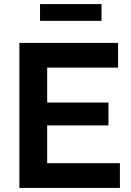

<svg xmlns="http://www.w3.org/2000/svg" viewBox="-20 -920 642 940"><path d="M567 -121V0H75V-710H558V-589H211V-418H511V-306H211V-121ZM176 -818V-900H477V-818Z"/></svg>

Font: Rising Sun
Style: Bold
Weight: 700
Designer: Matt McInerney, Pablo Impallari, Rodrigo Fuenzalida (Raleway font), Stephen Hutchings (Greek), Cristiano Sobral (main ch
Foundry: The Rising Sun Project Authors
Version: Version 4.327; ttfautohint (v1.8.4.7-5d5b-dirty)